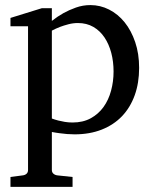

<svg xmlns="http://www.w3.org/2000/svg" viewBox="-20 -514 599 752"><path d="M424.8 -233.9Q424.8 -272.5 415.8 -306.9Q406.7 -341.3 389.2 -367.4Q371.6 -393.6 345.5 -408.7Q319.3 -423.8 285.2 -423.8Q266.1 -423.8 247.8 -418.9Q229.5 -414.1 215.3 -408.7Q198.7 -402.3 183.1 -394V-49.8Q194.8 -45.4 208 -42Q219.2 -39.1 233.9 -36.6Q248.5 -34.2 264.2 -34.2Q305.2 -34.2 335.4 -50.8Q365.7 -67.4 385.5 -95Q405.3 -122.6 415 -158.7Q424.8 -194.8 424.8 -233.9ZM524.9 -248Q524.9 -189 507.6 -140.9Q490.2 -92.8 457.8 -58.8Q425.3 -24.9 378.2 -6.3Q331.1 12.2 272 12.2Q258.3 12.2 242.7 11Q227.1 9.8 213.9 7.8Q198.2 5.9 183.1 2.9V151.9Q183.1 161.1 189.5 166.5Q195.8 171.9 205.1 172.9L264.2 179.2V217.8H21V179.2L68.8 172.9Q78.1 171.9 84 166.5Q89.8 161.1 89.8 151.9V-411.1H21V-443.8L144 -481.9H183.1V-432.1Q204.6 -449.2 229 -462.9Q250 -474.6 277.3 -484.4Q304.7 -494.1 334 -494.1Q372.6 -494.1 407.2 -476.6Q441.9 -459 468 -426.8Q494.1 -394.5 509.5 -349.1Q524.9 -303.7 524.9 -248Z"/></svg>

Font: BabelStone Ogham
Style: Regular
Weight: 400
Designer: Andrew West
Foundry: BabelStone
Version: Version 2.02 March 14, 2022